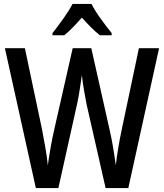

<svg xmlns="http://www.w3.org/2000/svg" viewBox="-20 -960 837 980"><path d="M792 -714 635 0H519L422 -427Q417 -454 409.5 -495Q402 -536 398 -577Q394 -548 387.5 -506Q381 -464 373 -427L278 0H163L5 -714H107L195 -297Q204 -249 212.5 -200.5Q221 -152 224 -116Q230 -159 238.5 -207.5Q247 -256 256 -295L351 -714H446L540 -295Q549 -256 557 -209Q565 -162 571 -116Q576 -160 584 -207.5Q592 -255 601 -297L689 -714ZM447 -940Q464 -906 494 -864.5Q524 -823 550 -791V-780H490Q468 -797 445 -820Q422 -843 398 -870Q374 -843 351 -819.5Q328 -796 308 -780H248V-791Q274 -824 304 -866Q334 -908 350 -940Z"/></svg>

Font: Noto Sans Myanmar Condensed Medium
Style: Regular
Weight: 500
Width: 3
Designer: Monotype Design Team
Foundry: Monotype Imaging Inc.
Version: Version 2.107; ttfautohint (v1.8.4.7-5d5b)